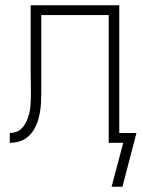

<svg xmlns="http://www.w3.org/2000/svg" viewBox="-20 -540 540 726"><path d="M443 166H402L446 0H391V-483H136V-223Q136 -205 136 -187Q136 -169 135 -151Q134 -133 131 -115.5Q128 -98 122.5 -81Q117 -64 107.5 -48.5Q98 -33 84 -21.5Q70 -10 52.5 -5Q35 0 17 0V-37Q29 -37 40.5 -41Q52 -45 60.5 -53Q69 -61 75 -71.5Q81 -82 85 -93Q89 -104 91.5 -115.5Q94 -127 95 -138.5Q96 -150 96.5 -162Q97 -174 97 -186Q97 -205 96.5 -223.5Q96 -242 96 -261V-520H431V-37H496Z"/></svg>

Font: Iosevka SS18 Extralight
Style: Regular
Weight: 200
Monospace: yes
Designer: Belleve Invis
Foundry: Belleve Invis
Version: Version 25.1.1; ttfautohint (v1.8.4)